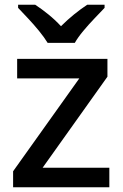

<svg xmlns="http://www.w3.org/2000/svg" viewBox="-20 -786 515 806"><path d="M439 0H35V-67L313 -457H52V-539H431V-464L159 -82H439ZM180 -606Q166 -629 144 -656Q122 -683 98 -708.5Q74 -734 56 -753V-766H128Q154 -749 182.5 -726Q211 -703 236 -676Q263 -703 291.5 -726Q320 -749 346 -766H419V-753Q401 -734 376.5 -708.5Q352 -683 329.5 -656Q307 -629 294 -606Z"/></svg>

Font: Noto Sans Ethiopic Medium
Style: Regular
Weight: 500
Designer: Monotype Design Team
Foundry: Monotype Imaging Inc.
Version: Version 2.102; ttfautohint (v1.8.4.7-5d5b)